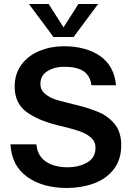

<svg xmlns="http://www.w3.org/2000/svg" viewBox="-20 -920 651 955"><path d="M32 -202H161Q166 -145 208 -116.5Q250 -88 316 -88Q372 -88 413.5 -111.5Q455 -135 455 -185Q455 -216 432 -236Q409 -256 375.5 -267.5Q342 -279 287 -292L267 -297Q166 -322 109.5 -365Q53 -408 53 -489Q53 -554 87.5 -599.5Q122 -645 178 -667.5Q234 -690 298 -690Q407 -690 477.5 -641.5Q548 -593 557 -496H435Q428 -545 394.5 -566.5Q361 -588 299 -588Q252 -588 216.5 -566.5Q181 -545 181 -503Q181 -472 205 -452.5Q229 -433 260.5 -423.5Q292 -414 355 -399Q425 -382 472.5 -361.5Q520 -341 551.5 -301.5Q583 -262 583 -198Q583 -125 545 -77Q507 -29 445.5 -7Q384 15 312 15Q193 15 115.5 -40Q38 -95 32 -202ZM124 -900H222L296 -784L370 -900H468L346 -736H246Z"/></svg>

Font: Teachers SemiBold
Style: Regular
Weight: 600
Designer: Alfredo Marco Pradil & Chank Diesel
Version: Version 0.009